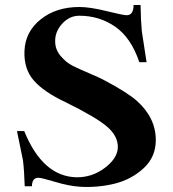

<svg xmlns="http://www.w3.org/2000/svg" viewBox="-20 -733 692 769"><path d="M604 -172Q604 -104 555 -59Q506 -14 439.5 2.5Q373 19 301 15Q256 12 201 -4.5Q146 -21 134 -21Q108 -21 108 13H79Q77 -51 72 -91L48 -208H77Q151 -26 286 -23Q348 -22 399 -60Q450 -98 452 -142Q453 -188 408.5 -226Q364 -264 242 -324Q155 -365 115 -411Q75 -457 78 -529Q81 -606 143 -655.5Q205 -705 298 -705Q340 -705 407 -688.5Q474 -672 487 -672Q515 -672 515 -713H543Q544 -649 548 -608L567 -484H538Q505 -582 441.5 -626Q378 -670 298 -670Q258 -670 229 -638Q200 -606 201 -567Q201 -534 223.5 -508Q246 -482 271 -469.5Q296 -457 338.5 -439Q381 -421 399 -411Q491 -362 527 -330Q604 -262 604 -172Z"/></svg>

Font: GFS Artemisia
Style: Bold
Weight: 700
Designer: Designed by Takis Katsoulidis.
Foundry: Designed by Takis Katsoulidis.
Version: Version 1.0